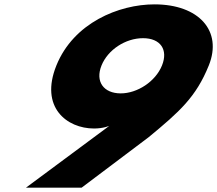

<svg xmlns="http://www.w3.org/2000/svg" viewBox="-20 -860 995 880"><path d="M99.2 0H354.3L661.1 -231C803 -348 878.4 -415 937 -560C1000.8 -718 891.7 -840 688.2 -840C524.3 -840 317.3 -755 238.5 -560C160.9 -368 286.7 -271 411 -271C452.8 -271 480.8 -283 480.8 -283ZM722.5 -560C692.6 -486 609.2 -432 533.3 -432C455.2 -432 415.4 -486 445.3 -560C474.4 -632 555.2 -685 635.5 -685C715.8 -685 751.6 -632 722.5 -560Z"/></svg>

Font: Hussar
Style: BdWideOblFour
Weight: 700
Foundry: Cannot Into Space Fonts
Version: Version 2.00